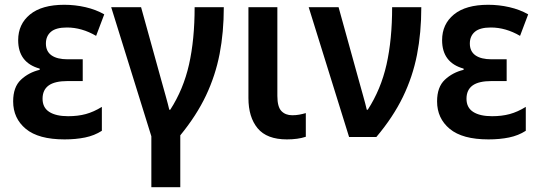

<svg xmlns="http://www.w3.org/2000/svg" viewBox="-20 -573 2257 803"><path d="M250 10Q141 10 88 -34Q35 -78 35 -149Q35 -209 67.5 -239.5Q100 -270 146 -281V-286Q56 -311 56 -405Q56 -472 105.5 -512.5Q155 -553 249 -553Q294 -553 337.5 -543Q381 -533 416 -513L382 -423Q322 -458 260 -458Q214 -458 193 -440Q172 -422 172 -391Q172 -358 195.5 -341.5Q219 -325 263 -325H326V-234H263Q209 -234 183.5 -215.5Q158 -197 158 -160Q158 -123 186 -105Q214 -87 265 -87Q306 -87 339 -96Q372 -105 406 -126V-26Q375 -6 336 2Q297 10 250 10Z M613 210V-3L445 -543H570L655 -236Q663 -207 673 -171.5Q683 -136 688 -114H692Q747 -199 770.5 -303Q794 -407 794 -543H916Q916 -438 898.5 -347.5Q881 -257 841.5 -173.5Q802 -90 734 -7V210Z M1180 10Q1096 10 1057.5 -36.5Q1019 -83 1019 -163V-543H1140V-172Q1140 -126 1157 -108.5Q1174 -91 1202 -91Q1218 -91 1231.5 -93.5Q1245 -96 1259 -100V-1Q1226 10 1180 10Z M1440 0 1271 -543H1396L1481 -236Q1489 -207 1499 -171.5Q1509 -136 1514 -114H1518Q1573 -199 1596.5 -303Q1620 -407 1620 -543H1742Q1742 -436 1724 -344Q1706 -252 1665 -167.5Q1624 -83 1554 0Z M2023 10Q1914 10 1861 -34Q1808 -78 1808 -149Q1808 -209 1840.5 -239.5Q1873 -270 1919 -281V-286Q1829 -311 1829 -405Q1829 -472 1878.5 -512.5Q1928 -553 2022 -553Q2067 -553 2110.5 -543Q2154 -533 2189 -513L2155 -423Q2095 -458 2033 -458Q1987 -458 1966 -440Q1945 -422 1945 -391Q1945 -358 1968.5 -341.5Q1992 -325 2036 -325H2099V-234H2036Q1982 -234 1956.5 -215.5Q1931 -197 1931 -160Q1931 -123 1959 -105Q1987 -87 2038 -87Q2079 -87 2112 -96Q2145 -105 2179 -126V-26Q2148 -6 2109 2Q2070 10 2023 10Z"/></svg>

Font: Noto Sans SemiCondensed SemiBold
Style: Regular
Weight: 600
Width: 4
Designer: Monotype Design Team
Foundry: Monotype Imaging Inc.
Version: Version 2.013; ttfautohint (v1.8.4.7-5d5b)